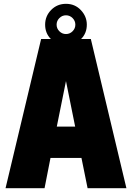

<svg xmlns="http://www.w3.org/2000/svg" viewBox="-20 -984 690 1004"><path d="M641 0H438L406 -158H244L213 0H9L195 -780H246Q216 -810 216 -855Q216 -900 247.5 -932Q279 -964 325 -964Q372 -964 403 -931Q434 -898 434 -855Q434 -810 404 -780H455ZM373 -322 325 -560 277 -322ZM325 -806Q345 -806 359.5 -820.5Q374 -835 374 -855Q374 -875 359.5 -889.5Q345 -904 325 -904Q305 -904 290.5 -889.5Q276 -875 276 -855Q276 -835 290.5 -820.5Q305 -806 325 -806Z"/></svg>

Font: Tanohe Sans Black
Style: Regular
Weight: 900
Designer: Village Type and Design LLC & Cristiano Sobral
Foundry: Cooper Hewitt Smithsonian Design Museum
Version: Version 1.00;March 11, 2020;FontCreator 12.0.0.2522 64-bit; 